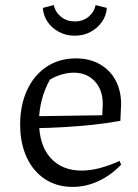

<svg xmlns="http://www.w3.org/2000/svg" viewBox="-20 -725 541 753"><path d="M265 8Q203 8 156.5 -22.5Q110 -53 84.5 -108.5Q59 -164 59 -237Q59 -312 86 -371Q113 -430 162.5 -463Q212 -496 278 -496Q331 -496 371 -473.5Q411 -451 433 -410.5Q455 -370 455 -316L452 -251Q395 -241 342.5 -235.5Q290 -230 232.5 -226.5Q175 -223 105 -222V-269L381 -273L383 -317Q383 -373 351.5 -406.5Q320 -440 269 -440Q247 -440 222.5 -433Q198 -426 176 -413Q155 -376 144 -333.5Q133 -291 133 -249Q133 -156 178 -106Q223 -56 300 -56Q366 -56 449 -94L455 -79Q413 -36 364.5 -14Q316 8 265 8ZM273 -585Q239 -585 211 -600Q183 -615 166.5 -639.5Q150 -664 148 -694L191 -705Q197 -677 219.5 -659Q242 -641 273 -641Q305 -641 327 -659Q349 -677 355 -705L399 -694Q397 -664 380 -639.5Q363 -615 335.5 -600Q308 -585 273 -585Z"/></svg>

Font: Piazzolla Thin
Style: Regular
Weight: 400
Version: Version 2.001